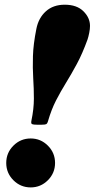

<svg xmlns="http://www.w3.org/2000/svg" viewBox="-20 -779 402 816"><path d="M352 -611Q330 -550.5 306.5 -507Q283 -463.5 260.5 -427Q238 -390.5 218.2 -352.2Q198.5 -314 184 -264Q181 -253.5 176 -251.2Q171 -249 157.5 -249H136.5Q121.5 -249 116.2 -251.5Q111 -254 113.5 -266Q124 -316.5 124 -359.5Q124 -402.5 121.2 -446Q118.5 -489.5 120 -540.2Q121.5 -591 134.5 -656Q143.5 -702.5 174.8 -730.8Q206 -759 255 -759Q306.5 -759 334.5 -731.2Q362.5 -703.5 362.5 -669Q362.5 -655.5 359.2 -639.2Q356 -623 352 -611ZM6.5 -86.5Q6.5 -129.5 37 -160Q67.5 -190.5 110.5 -190.5Q153 -190.5 183.5 -160Q214 -129.5 214 -86.5Q214 -43.5 183.5 -13Q153 17.5 110.5 17.5Q67.5 17.5 37 -13Q6.5 -43.5 6.5 -86.5Z"/></svg>

Font: Besley* Narrow Heavy
Style: Italic
Weight: 800
Width: 4
Italic angle: -13°
Designer: Owen Earl
Foundry: indestructible type*
Version: Version 3.000; ttfautohint (v1.8.3)